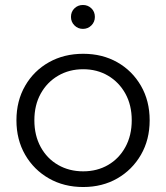

<svg xmlns="http://www.w3.org/2000/svg" viewBox="-20 -746 667 771"><path d="M314 5Q237 5 176.5 -29.5Q116 -64 81 -124.5Q46 -185 46 -263Q46 -341 81 -401.5Q116 -462 176.5 -496Q237 -530 314 -530Q391 -530 451 -496Q511 -462 546 -401.5Q581 -341 581 -263Q581 -185 546 -124.5Q511 -64 451 -29.5Q391 5 314 5ZM314 -58Q370 -58 414 -83.5Q458 -109 483.5 -155.5Q509 -202 509 -263Q509 -324 483.5 -370Q458 -416 414 -442Q370 -468 314 -468Q258 -468 213.5 -442Q169 -416 143.5 -370Q118 -324 118 -263Q118 -202 143.5 -155.5Q169 -109 213.5 -83.5Q258 -58 314 -58ZM313 -630Q293 -630 279 -644Q265 -658 265 -678Q265 -699 279 -712.5Q293 -726 313 -726Q333 -726 347 -712.5Q361 -699 361 -678Q361 -658 347 -644Q333 -630 313 -630Z"/></svg>

Font: Montserrat
Style: Regular
Weight: 400
Designer: Julieta Ulanovsky
Foundry: Julieta Ulanovsky
Version: Version 9.000; ttfautohint (v1.8.4.7-5d5b)